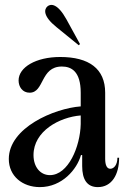

<svg xmlns="http://www.w3.org/2000/svg" viewBox="-20 -749 512 785"><path d="M380 16C437 16 467 -35 467 -104H460C460 -74 445 -59 431 -59C417 -59 410 -74 410 -100V-370C410 -468 344 -516 226 -516C127 -516 56 -474 56 -420C56 -394 72 -370 101 -370C162 -370 144 -477 233 -477C271 -477 310 -458 310 -370V-314C202 -306 16 -227 16 -99C16 -29 72 16 143 16C234 16 295 -57 311 -115H316V-70C316 -15 336 16 380 16ZM117 -115C117 -213 223 -270 310 -277V-242C308 -149 259 -33 184 -33C145 -33 117 -66 117 -115ZM174 -723C160 -711 155 -683 211 -638L302 -564L307 -569L251 -671C216 -734 188 -735 174 -723Z"/></svg>

Font: RL Madena
Style: Regular
Weight: 400
Designer: I Kadek Wantara Putra
Foundry: Roughlines ID
Version: Version 1.000;Glyphs 3.1.2 (3151)